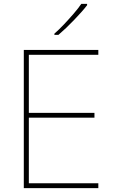

<svg xmlns="http://www.w3.org/2000/svg" viewBox="-20 -972 590 992"><path d="M488 0H103V-714H488V-689H129V-389H468V-364H129V-25H488ZM430 -945Q417 -928 399.5 -908.5Q382 -889 362.5 -868.5Q343 -848 322.5 -828.5Q302 -809 282 -792H261V-798Q284 -818 310.5 -846Q337 -874 361.5 -902.5Q386 -931 400 -952H430Z"/></svg>

Font: Noto Sans Hebrew Thin Thin
Style: Regular
Weight: 250
Version: Version 3.001